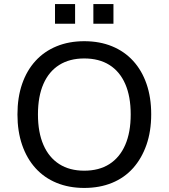

<svg xmlns="http://www.w3.org/2000/svg" viewBox="-20 -917 831 946"><path d="M395 9Q320 9 259 -16Q198 -41 155 -88.5Q112 -136 89 -203Q66 -270 66 -353Q66 -437 89 -503.5Q112 -570 155 -617Q198 -664 259 -689Q320 -714 395 -714Q471 -714 532 -689Q593 -664 636 -617Q679 -570 702 -503.5Q725 -437 725 -354Q725 -270 701.5 -203Q678 -136 635.5 -88.5Q593 -41 532 -16Q471 9 395 9ZM395 -76Q468 -76 519 -108.5Q570 -141 597 -203Q624 -265 624 -353Q624 -442 597 -503.5Q570 -565 519 -597Q468 -629 395 -629Q323 -629 272 -597Q221 -565 194 -503.5Q167 -442 167 -353Q167 -265 194 -203Q221 -141 272 -108.5Q323 -76 395 -76ZM440 -800V-897H539V-800ZM251 -800V-897H350V-800Z"/></svg>

Font: Nunito Sans 12pt ExtraLight 10pt Medium
Style: Regular
Weight: 500
Version: Version 3.101;gftools[0.9.27]